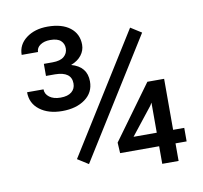

<svg xmlns="http://www.w3.org/2000/svg" viewBox="-79 -801 937 887"><g transform="rotate(-10 389.0 -358.0)"><path d="M278.3 -57.6 227.5 -89.8 574.7 -645.5 625.5 -613.3ZM688.5 -146H740.7V-82.5H688.5V0H611.8V-82.5H428.7L425.8 -132.3L609.9 -385.3H688.5ZM502.9 -146H611.8V-287.1L603.5 -273.4ZM153.3 -549.8H194.3Q230.5 -549.8 248 -564.7Q265.6 -579.6 265.6 -603Q265.6 -625 250.2 -639.2Q234.9 -653.3 200.7 -653.3Q172.9 -653.3 154.5 -640.9Q136.2 -628.4 136.2 -608.4H59.6Q59.6 -656.2 99.4 -686.3Q139.2 -716.3 199.7 -716.3Q266.6 -716.3 304.7 -686.8Q342.8 -657.2 342.8 -606.4Q342.8 -579.6 325.7 -557.4Q308.6 -535.2 276.4 -522.9Q349.1 -502.9 349.1 -433.1Q349.1 -381.3 307.6 -350.8Q266.1 -320.3 199.7 -320.3Q135.3 -320.3 94.7 -351.1Q54.2 -381.8 54.2 -434.1H131.3Q131.3 -412.1 150.6 -397.5Q169.9 -382.8 202.6 -382.8Q236.8 -382.8 254.6 -397.5Q272.5 -412.1 272.5 -437Q272.5 -492.2 196.3 -493.2H153.3Z"/></g></svg>

Font: SteelSelectRoboto
Style: Roboto-Regular
Weight: 400
Designer: Google
Version: Version 2.137; 2017